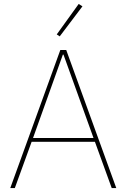

<svg xmlns="http://www.w3.org/2000/svg" viewBox="-20 -951 640 971"><path d="M545 0 460 -234H140L55 0H32L285 -698H315L568 0ZM301 -675H298L147 -253H453ZM282 -767 267 -777 378 -931 397 -919Z"/></svg>

Font: IBM Plex Sans Hebrew Thin
Style: Regular
Weight: 100
Designer: Mike Abbink, Paul van der Laan, Pieter van Rosmalen, Yanek Iontef
Foundry: Bold Monday
Version: Version 1.2